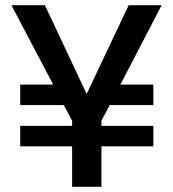

<svg xmlns="http://www.w3.org/2000/svg" viewBox="-20 -720 668 740"><path d="M258 0V-156H58V-235H258V-255L226 -315H58V-394H185L24 -700H153L314 -358L476 -700H603L444 -394H571V-315H403L371 -255V-235H571V-156H371V0Z"/></svg>

Font: Rethink Sans SemiBold
Style: Regular
Weight: 600
Designer: The Rethink Sans project authors (Hans Thiessen). DM Sans designed by Colophon Foundry.
Foundry: Rethink Communications LLC
Version: Version 1.001